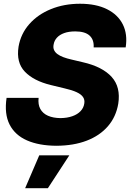

<svg xmlns="http://www.w3.org/2000/svg" viewBox="-20 -757 684 1010"><path d="M276.9 9.8Q185.5 9.3 122.3 -18.3Q59.1 -45.9 30.5 -101.8Q2 -157.7 14.6 -242.2H183.1Q179.2 -207.5 192.1 -183.8Q205.1 -160.2 232.2 -148.2Q259.3 -136.2 298.3 -135.7Q334 -136.2 360.8 -145.8Q387.7 -155.3 403.8 -172.4Q419.9 -189.5 423.3 -211.9Q426.8 -231.9 416.7 -246.6Q406.7 -261.2 382.8 -272.2Q358.9 -283.2 320.3 -292L247.6 -309.6Q157.2 -331.5 110.8 -379.9Q64.5 -428.2 77.6 -511.7Q89.4 -579.6 134.3 -630.4Q179.2 -681.2 248.3 -709.2Q317.4 -737.3 400.9 -737.3Q485.4 -737.3 542.7 -708.7Q600.1 -680.2 626 -628.7Q651.9 -577.1 641.1 -507.8H472.7Q475.1 -547.9 451.2 -569.8Q427.2 -591.8 376 -591.8Q341.8 -591.8 317.6 -583Q293.5 -574.2 279.5 -558.8Q265.6 -543.5 262.2 -523.4Q258.8 -507.3 263.9 -494.9Q269 -482.4 281.7 -472.9Q294.4 -463.4 313.2 -456.3Q332 -449.2 356 -443.8L415.5 -429.7Q467.3 -418 505.4 -398.4Q543.5 -378.9 567.6 -352.1Q591.8 -325.2 600.3 -290Q608.9 -254.9 602.1 -211.4Q590.3 -142.1 547.6 -92.8Q504.9 -43.5 436.3 -17.1Q367.7 9.3 276.9 9.8ZM112.3 232.9 186.5 60.1H344.7L231.9 232.9Z"/></svg>

Font: Inter Tight ExtraBold
Style: Italic
Weight: 800
Italic angle: -9.39999°
Designer: Rasmus Andersson
Foundry: rsms
Version: Version 3.004